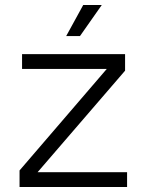

<svg xmlns="http://www.w3.org/2000/svg" viewBox="-20 -746 585 766"><path d="M58 0V-66L406 -471H68V-530H479V-464L130 -59H487V0ZM244 -602 312 -726H386L299 -602Z"/></svg>

Font: Geist Light
Style: Regular
Weight: 400
Designer: Basement.studio, Andrés Briganti, Mateo Zaragoza
Foundry: Basement.studio, Vercel, Andrés Briganti, Guido Ferreyra, Mateo Zaragoza
Version: Version 1.401